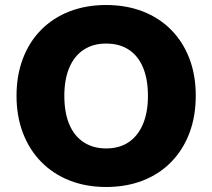

<svg xmlns="http://www.w3.org/2000/svg" viewBox="-20 -736 847 767"><path d="M404 11Q324 11 258 -15Q192 -41 144.5 -89.5Q97 -138 71.5 -205Q46 -272 46 -353Q46 -435 71.5 -502Q97 -569 144.5 -617Q192 -665 258 -690.5Q324 -716 404 -716Q484 -716 550 -690.5Q616 -665 663.5 -617Q711 -569 736.5 -502.5Q762 -436 762 -354Q762 -271 736.5 -204Q711 -137 663.5 -88.5Q616 -40 550 -14.5Q484 11 404 11ZM404 -143Q457 -143 494 -168Q531 -193 551 -240Q571 -287 571 -353Q571 -419 551.5 -466Q532 -513 494.5 -537.5Q457 -562 404 -562Q352 -562 314.5 -537.5Q277 -513 257 -466Q237 -419 237 -353Q237 -287 256.5 -240Q276 -193 314 -168Q352 -143 404 -143Z"/></svg>

Font: Nunito Sans 12pt Black
Style: Regular
Weight: 900
Designer: Vernon Adams
Foundry: Vernon Adams
Version: Version 3.101;gftools[0.9.27]